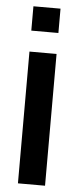

<svg xmlns="http://www.w3.org/2000/svg" viewBox="-53 -764 314 794"><g transform="rotate(5 103.5 -367.5)"><path d="M53 -634H165.5V-735H53ZM53 0H165.5V-547H53Z"/></g></svg>

Font: League Gothic SemiExpanded
Style: Regular
Weight: 400
Width: 6
Designer: The League of Moveable Type
Version: Version 1.600; ttfautohint (v1.8.3)